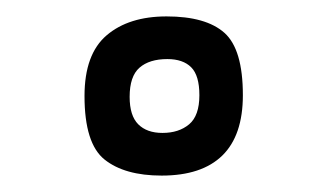

<svg xmlns="http://www.w3.org/2000/svg" viewBox="-20 -766 398 234"><path d="M177 -552Q132 -552 107.5 -571.5Q83 -591 83 -649Q83 -700 110 -723Q137 -746 183 -746Q231 -746 253.5 -726Q276 -706 276 -650Q276 -601 251 -576.5Q226 -552 177 -552ZM178 -604Q198 -604 210.5 -614.5Q223 -625 223 -650Q223 -674 213 -684Q203 -694 184 -694Q162 -694 150 -683.5Q138 -673 138 -648Q138 -625 148.5 -614.5Q159 -604 178 -604Z"/></svg>

Font: Yanone Kaffeesatz ExtraLight
Style: Regular
Weight: 400
Version: Version 2.003